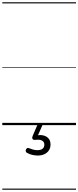

<svg xmlns="http://www.w3.org/2000/svg" viewBox="-20 -1095 685 1680"><path d="M309 266Q293 266 266 261Q239 256 214 241Q206 235 205 227.5Q204 220 208 211Q213 203 219.5 200.5Q226 198 235 202Q250 208 268.5 213.5Q287 219 307 219Q337 219 352.5 206.5Q368 194 368 170Q368 147 349 135.5Q330 124 288 129Q280 130 275 128.5Q270 127 266 122Q261 115 261.5 109Q262 103 266 94L308 -4H353L304 108L287 94Q324 83 354.5 89Q385 95 403.5 115Q422 135 422 170Q422 199 408 220.5Q394 242 369 254Q344 266 309 266ZM0 555H645V565H0ZM0 -20H645V0H0ZM0 -505H645V-500H0ZM0 -1075H645V-1065H0Z"/></svg>

Font: Playwrite AR Guides
Style: Regular
Weight: 400
Designer: Veronika Burian, José Scaglione
Foundry: TypeTogether
Version: Version 1.003